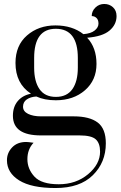

<svg xmlns="http://www.w3.org/2000/svg" viewBox="-20 -655 607 967"><path d="M381 27H186Q45 27 45 -72Q45 -117 69.5 -146Q94 -175 136 -183Q58 -234 58 -338Q58 -426 116 -476.5Q174 -527 259 -527Q344 -527 400 -483Q438 -486 457 -501.5Q476 -517 476 -536Q476 -555 466 -564.5Q456 -574 442 -574Q442 -599 460.5 -617Q479 -635 505 -635Q531 -635 549 -618.5Q567 -602 567 -574Q567 -531 531.5 -501Q496 -471 419 -465Q466 -415 466 -333Q466 -251 408 -200.5Q350 -150 261 -150Q204 -150 163 -169Q133 -167 114.5 -154Q96 -141 96 -117.5Q96 -94 121.5 -81.5Q147 -69 186 -69H351Q431 -69 472 -38Q513 -7 513 67Q513 163 447.5 227.5Q382 292 260 292Q138 292 76.5 253.5Q15 215 15 152Q15 115 41 87.5Q67 60 112 60Q121 60 149 64Q118 97 118 146.5Q118 196 153.5 234.5Q189 273 276 273Q363 273 423.5 222.5Q484 172 484 109Q484 66 462 46.5Q440 27 381 27ZM372 -314V-363Q372 -510 261 -510Q152 -510 152 -363V-314Q152 -245 179 -206Q206 -167 261.5 -167Q317 -167 344.5 -206Q372 -245 372 -314Z"/></svg>

Font: Prata
Style: Regular
Weight: 400
Designer: Cyreal (www.cyreal.org)
Foundry: Cyreal (www.cyreal.org)
Version: Version 1.010